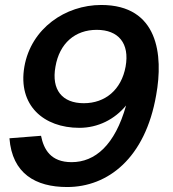

<svg xmlns="http://www.w3.org/2000/svg" viewBox="-20 -736 694 772"><path d="M250 16C413 16 564 -99 608 -354C637 -514 617 -716 387 -716C243 -716 105 -622 78 -468C51 -312 156 -222 299 -222C374 -222 441 -256 487 -312C442 -152 362 -84 268 -84C184 -84 156 -135 145 -190L18 -180C29 -38 123 16 250 16ZM203 -468C219 -562 282 -616 369 -616C456 -616 502 -562 485 -468C468 -375 403 -321 317 -321C230 -321 186 -375 203 -468Z"/></svg>

Font: Uncut Sans Semibold
Style: Italic
Weight: 600
Italic angle: -10°
Designer: Kasper Nordkvist
Foundry: Uncut Type
Version: Version 1.111;FEAKit 1.0